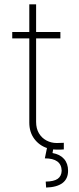

<svg xmlns="http://www.w3.org/2000/svg" viewBox="-20 -677 360 880"><path d="M256.8 -501H145.5V-118.2Q145.5 -87.9 158.4 -66.2Q171.4 -44.4 193.1 -33Q214.8 -21.5 240.2 -21.5L272.5 -22.5V7.8Q265.6 8.8 239.3 8.8Q234.4 8.8 223.6 7.8L220.7 24.4Q254.9 30.3 273.4 51.3Q292 72.3 292 105.5Q292 142.6 266.4 161.9Q240.7 181.2 191.4 182.6L189.5 155.3Q227.1 154.8 244.4 142.6Q261.7 130.4 262.7 105.5Q261.2 48.8 185.5 48.8L195.3 1.5Q159.2 -10.7 136.7 -41.3Q114.3 -71.8 114.3 -115.2V-501H36.1V-530.3H114.3V-657.2H145.5V-530.3H256.8Z"/></svg>

Font: Pretendard Std Thin
Style: Regular
Weight: 100
Designer: Base glyphs from Inter by Rasmus Andersson; Hangeul glyphs from Noto Sans CJK(Source Han Sans) by Jang Soo-young and Kan
Foundry: Kil Hyung-jin
Version: Version 1.309